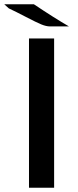

<svg xmlns="http://www.w3.org/2000/svg" viewBox="-45 -874 364 894"><path d="M-25 -854H113Q207 -791 276 -751H188Q170 -751 147 -760.5Q124 -770 76 -795Q28 -820 -4 -835Q-18 -847 -25 -854ZM90 0V-695H207V0Z"/></svg>

Font: Coval
Style: Medium
Weight: 500
Foundry: Context Ltd
Version: Version 001.000